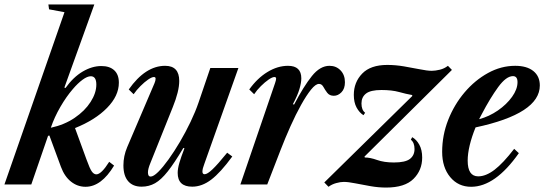

<svg xmlns="http://www.w3.org/2000/svg" viewBox="-48 -831 2452 865"><path d="M337.5 10.5Q301 10.5 271.8 -12.8Q242.5 -36 226.5 -79.5L174.5 -220.5L168.5 -219L93 0H-28L242.5 -776L173 -789L170 -811H377L242 -436.5L247 -434.5Q282.5 -484 324.8 -508.8Q367 -533.5 408.5 -533.5Q446 -533.5 466.8 -514.2Q487.5 -495 487.5 -458.5Q487.5 -399 434.2 -344.8Q381 -290.5 290 -254L341.5 -113Q356.5 -71 365.8 -58.2Q375 -45.5 386 -45.5Q408.5 -45.5 444 -102L466 -85Q408.5 10.5 337.5 10.5ZM181 -255.5Q242 -268.5 288.2 -300Q334.5 -331.5 360.2 -371.8Q386 -412 386 -450Q386 -487.5 361 -487.5Q345.5 -487.5 324 -471.8Q302.5 -456 280 -429.5Q251 -396 224 -349.5Q197 -303 181 -255.5Z M818 10Q752.5 10 752.5 -52Q752.5 -71 760 -97Q767.5 -123 783 -163L778 -164.5Q738 -97 708 -59Q678 -21 650.5 -5.5Q623 10 590 10Q550.5 10 529.2 -14.8Q508 -39.5 508 -86Q508 -128 525 -168L648 -456Q653 -467.5 653 -476.5Q653 -484 645.5 -484Q636 -484 619.2 -472.5Q602.5 -461 584.8 -443.2Q567 -425.5 554 -406.5L532 -428Q607 -534.5 696 -534.5Q759.5 -534.5 759.5 -466.5Q759.5 -442.5 752 -412.8Q744.5 -383 730.5 -348.5L629.5 -96.5Q618.5 -70 618.5 -54.5Q618.5 -35.5 630.5 -35.5Q643.5 -35.5 664.8 -56.5Q686 -77.5 711.5 -113Q737 -148.5 762.8 -192.2Q788.5 -236 810.5 -282Q832.5 -328 846.5 -369L899.5 -524.5H1026L872.5 -92.5Q864 -71 864 -58Q864 -46 874 -46Q886 -46 909.2 -68Q932.5 -90 975.5 -143L998.5 -126Q945.5 -53.5 903.8 -21.8Q862 10 818 10Z M1035 0 1191 -456Q1196 -470.5 1196 -476.5Q1196 -484 1188.5 -484Q1179 -484 1162.2 -472.5Q1145.5 -461 1127.5 -443.2Q1109.5 -425.5 1097 -406.5L1075 -428Q1111 -478.5 1156.8 -506.5Q1202.5 -534.5 1249.5 -534.5Q1309.5 -534.5 1309.5 -478Q1309.5 -458 1301 -429.5Q1292.5 -401 1271.5 -361.5L1277 -360Q1320 -442 1357 -488.2Q1394 -534.5 1436.5 -534.5Q1466.5 -534.5 1486.2 -514Q1506 -493.5 1506 -460.5Q1506 -431.5 1490.5 -415.5Q1475 -399.5 1456 -399.5Q1436.5 -399.5 1426.2 -413Q1416 -426.5 1408.8 -439.8Q1401.5 -453 1389 -453Q1374 -453 1353.2 -427.2Q1332.5 -401.5 1308.5 -358.5Q1284.5 -315.5 1260.8 -262.5Q1237 -209.5 1216 -155L1156 0Z M1432 10.5 1413 -9 1810 -399 1808 -403Q1782 -407.5 1749.8 -416.5Q1717.5 -425.5 1670.5 -425.5Q1621.5 -425.5 1601 -409.5Q1580.5 -393.5 1580.5 -365Q1580.5 -335.5 1597 -323L1589.5 -312Q1571 -323.5 1558.5 -346.5Q1546 -369.5 1546 -403.5Q1546 -460.5 1583.8 -499.5Q1621.5 -538.5 1697 -538.5Q1733 -538.5 1771.8 -532Q1810.5 -525.5 1843.8 -518.8Q1877 -512 1897 -512Q1913.5 -512 1933.8 -517Q1954 -522 1970 -534.5L1988 -516L1594 -125.5L1595.5 -121.5Q1619.5 -121.5 1651 -110.2Q1682.5 -99 1726.5 -99Q1778 -99 1798.8 -115Q1819.5 -131 1819.5 -159.5Q1819.5 -188.5 1803 -201.5L1809 -213Q1828 -202.5 1841 -179.2Q1854 -156 1854 -121Q1854 -64 1814.8 -25Q1775.5 14 1691.5 14Q1656.5 14 1620 7.5Q1583.5 1 1552 -5.2Q1520.5 -11.5 1500.5 -11.5Q1486 -11.5 1466.8 -6.2Q1447.5 -1 1432 10.5Z M2074.5 10.5Q2016.5 10.5 1980.2 -33.2Q1944 -77 1944 -147Q1944 -221.5 1971.2 -290.8Q1998.5 -360 2045.2 -415Q2092 -470 2150.8 -502.2Q2209.5 -534.5 2273 -534.5Q2325.5 -534.5 2354.8 -511Q2384 -487.5 2384 -446Q2384 -319 2094.5 -257Q2077.5 -215.5 2068.2 -177Q2059 -138.5 2059 -107.5Q2059 -36.5 2106.5 -36.5Q2141 -36.5 2179.8 -66Q2218.5 -95.5 2268.5 -160.5L2289.5 -141Q2183 10.5 2074.5 10.5ZM2110.5 -294Q2155.5 -306 2195 -333.2Q2234.5 -360.5 2259 -394.8Q2283.5 -429 2283.5 -461Q2283.5 -488 2263 -488Q2232.5 -488 2196.5 -438.8Q2160.5 -389.5 2122 -316Z"/></svg>

Font: Libre Caslon Condensed Bold
Style: Italic
Weight: 700
Italic angle: -22.583°
Designer: Pablo Impallari, Rodrigo Fuenzalida, Katja Schimmel, Ertekin Erdin
Foundry: Pablo Impallari, Rodrigo Fuenzalida
Version: Version 2.000; ttfautohint (v1.8.4.7-5d5b);gftools[0.9.33]